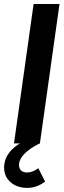

<svg xmlns="http://www.w3.org/2000/svg" viewBox="-38 -717 321 960"><path d="M32 0H62C30 18.5 -17.5 57 -17.5 121C-17.5 182.5 32 222.5 97.5 222.5C136 222.5 163.5 208.5 187.5 191L153.5 124C135 138.5 114.5 145.5 97 145.5C74.5 145.5 57 133.5 57 108C57 54.5 134 12 161.5 0L259.5 -697H130Z"/></svg>

Font: HK Grotesk
Style: Bold Italic
Weight: 700
Italic angle: -16°
Designer: Alfredo Marco Pradil
Foundry: Hanken Design Co.
Version: Version 3.001;FEAKit 1.0